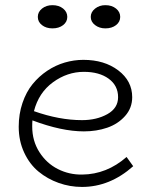

<svg xmlns="http://www.w3.org/2000/svg" viewBox="-20 -717 592 751"><path d="M185.1 -606Q160.6 -606 144.3 -618.7Q127.9 -631.3 127.9 -650.9Q127.9 -670.4 144.5 -683.6Q161.1 -696.8 185.1 -696.8Q210.4 -696.8 226.8 -683.6Q243.2 -670.4 243.2 -650.9Q243.2 -631.3 226.8 -618.7Q210.4 -606 185.1 -606ZM392.1 -606Q368.7 -606 351.8 -618.9Q335 -631.8 335 -650.9Q335 -669.9 351.8 -683.3Q368.7 -696.8 392.1 -696.8Q417.5 -696.8 433.8 -683.6Q450.2 -670.4 450.2 -650.9Q450.2 -631.3 433.8 -618.7Q417.5 -606 392.1 -606ZM475.1 -103 501 -66.9Q409.7 14.2 300.8 14.2Q253.4 14.2 209.5 -1.5Q165.5 -17.1 130.6 -45.9Q95.7 -74.7 74.5 -120.4Q53.2 -166 53.2 -221.2Q53.2 -271 67.9 -314.2Q82.5 -357.4 107.4 -387.9Q132.3 -418.5 164.8 -440.2Q197.3 -461.9 233.4 -472.4Q269.5 -482.9 306.2 -482.9Q388.2 -482.9 442.6 -441.7Q497.1 -400.4 497.1 -336.9Q497.1 -294.4 469.2 -263.2Q441.4 -231.9 399.4 -217.5Q357.4 -203.1 308.1 -203.1Q221.2 -203.1 106.9 -246.1Q106 -238.3 106 -222.2Q106 -166 134 -122.1Q162.1 -78.1 206.5 -55.7Q251 -33.2 301.8 -34.2Q397.5 -35.2 475.1 -103ZM308.1 -436Q243.2 -436 187.3 -395.3Q131.3 -354.5 112.8 -282.2Q211.9 -247.1 300.8 -247.1Q357.9 -247.1 399.9 -270.5Q441.9 -293.9 441.9 -336.9Q441.9 -382.3 405 -409.2Q368.2 -436 308.1 -436Z"/></svg>

Font: BioRhyme Light
Style: Regular
Weight: 300
Designer: Aoife Mooney
Foundry: Aoife Mooney Type
Version: Version 1.500;PS 001.500;hotconv 1.0.88;makeotf.lib2.5.64775